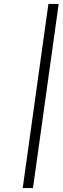

<svg xmlns="http://www.w3.org/2000/svg" viewBox="-20 -720 317 972"><path d="M95 232H147L277 -700H225Z"/></svg>

Font: Josefin Slab Thin Medium
Style: Italic
Weight: 500
Italic angle: -12°
Version: Version 2.000